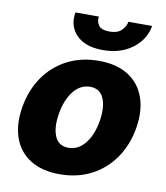

<svg xmlns="http://www.w3.org/2000/svg" viewBox="-85 -831 790 912"><g transform="rotate(10 309.5 -375.0)"><path d="M263.8 10.3Q177.9 10.3 121.8 -25.2Q65.7 -60.7 43.1 -124.3Q20.6 -187.9 34.4 -272Q48.3 -355.8 91.6 -419Q134.9 -482.2 202.4 -517.4Q269.9 -552.6 355.5 -552.6Q441.4 -552.6 497.3 -517Q553.3 -481.5 576 -418Q598.7 -354.4 584.9 -269.9Q571 -186.4 527.5 -123.2Q484 -60 416.7 -24.9Q349.4 10.3 263.8 10.3ZM283.4 -120.7Q331.3 -120.7 364.3 -162.8Q397.4 -204.9 408.4 -273.4Q419.4 -340.6 401.1 -382.3Q382.8 -424 335.9 -424Q288 -424 255 -381.6Q221.9 -339.1 210.9 -271Q199.9 -203.5 218 -162.1Q236.2 -120.7 283.4 -120.7ZM460.6 -759.6H574.9Q563.6 -692.8 506.2 -649.5Q448.9 -606.2 364 -606.2Q278.8 -606.2 236.2 -649.5Q193.5 -692.8 204.9 -759.6H318.2Q313.6 -736.2 327.1 -717.2Q340.6 -698.2 379.6 -698.2Q417.6 -698.2 436.8 -716.8Q456 -735.4 460.6 -759.6Z"/></g></svg>

Font: Inter UI Extra Bold
Style: Italic
Weight: 800
Italic angle: 9.39999°
Designer: Rasmus Andersson
Foundry: rsms
Version: 3.2;8d6f07862